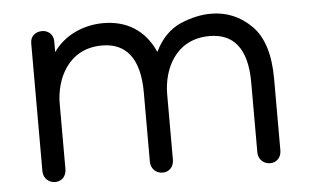

<svg xmlns="http://www.w3.org/2000/svg" viewBox="-41 -523 962 598"><g transform="rotate(-5 440.0 -224.0)"><path d="M109 16C130 16 144 0 144 -21V-226C144 -301 184 -395 291 -395C364 -395 408 -347 408 -238V-21C408 0 424 16 445 16C466 16 480 0 480 -21V-226C480 -303 520 -395 627 -395C700 -395 744 -349 744 -240V-21C744 0 760 16 781 16C802 16 816 0 816 -21V-245C816 -320 799 -376 764 -411C729 -446 687 -464 637 -464C607 -464 575 -457 542 -443C508 -428 481 -401 461 -360C430 -431 372 -464 301 -464C241 -464 180 -439 144 -387V-421C144 -444 126 -456 109 -456C89 -456 72 -444 72 -421V-21C72 0 88 16 109 16Z"/></g></svg>

Font: Dongle Light
Style: Regular
Weight: 300
Designer: Yanghee Ryu
Foundry: Yanghee Ryu
Version: Version 2.000